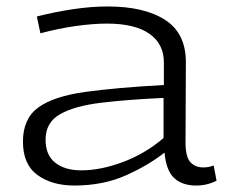

<svg xmlns="http://www.w3.org/2000/svg" viewBox="-20 -564 699 594"><path d="M51 -126Q51 -197 98.5 -231.5Q146 -266 243 -279.5Q340 -293 487 -301V-368Q488 -427 443 -459Q398 -491 311 -491Q268 -491 214.5 -483.5Q161 -476 105 -461L94 -513Q149 -527 205.5 -535.5Q262 -544 313 -544Q427 -544 491.5 -502Q556 -460 555 -369L554 -130Q553 -81 568 -63.5Q583 -46 609 -46Q626 -46 641 -52L650 -5Q621 10 587 10Q544 10 519 -13Q494 -36 489 -92Q440 -53 369.5 -21.5Q299 10 210 10Q141 10 96 -22.5Q51 -55 51 -126ZM121 -132Q121 -84 151 -60.5Q181 -37 231 -37Q292 -37 361 -63Q430 -89 486 -137V-261Q374 -256 292 -246Q210 -236 165.5 -210.5Q121 -185 121 -132Z"/></svg>

Font: Georama Extended Light
Style: Regular
Weight: 300
Width: 7
Designer: Jean-Baptiste Levee
Foundry: Production Type
Version: Version 1.000